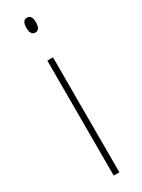

<svg xmlns="http://www.w3.org/2000/svg" viewBox="-194 -739 565 762"><g transform="rotate(-30 88.5 -357.5)"><path d="M92 -647Q70 -647 70 -681Q70 -715 92 -715Q114 -715 114 -681Q114 -647 92 -647ZM77 0V-527H103V0Z"/></g></svg>

Font: Noto Sans ExtraCondensed Thin
Style: Regular
Weight: 100
Width: 2
Designer: Monotype Design Team
Foundry: Monotype Imaging Inc.
Version: Version 2.013; ttfautohint (v1.8.4.7-5d5b)